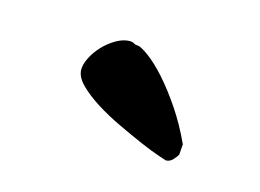

<svg xmlns="http://www.w3.org/2000/svg" viewBox="-38 -668 339 250"><g transform="rotate(15 131.5 -543.0)"><path d="M113 -612Q116 -612 118.5 -610.5Q121 -609 124 -609Q128 -609 139 -601Q150 -593 163 -578.5Q176 -564 189.5 -544Q203 -524 214 -500L213 -486Q211 -482 207 -478Q203 -474 198 -474Q198 -474 187.5 -477.5Q177 -481 162 -487.5Q147 -494 129 -502.5Q111 -511 96 -520.5Q81 -530 71 -540Q61 -550 61 -560Q61 -567 65.5 -576Q70 -585 77.5 -593Q85 -601 94.5 -606.5Q104 -612 113 -612Z"/></g></svg>

Font: CAT Altenglisch
Style: Regular
Weight: 400
Designer: Peter Wiegel
Foundry: Peter Wiegel, CAT Fonts
Version: Version 1.000